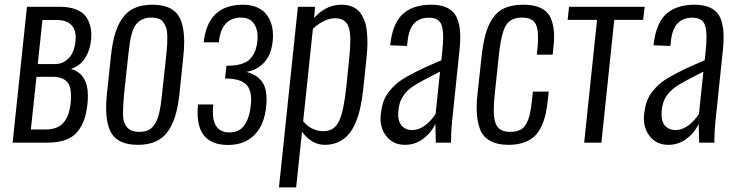

<svg xmlns="http://www.w3.org/2000/svg" viewBox="-20 -607 3128 817"><path d="M33.7 0 94.7 -578.1H234.9Q275.4 -578.1 304 -566.7Q332.5 -555.2 346.4 -535.2Q360.4 -515.1 365.2 -491.2Q368.7 -476.6 368.7 -459.5Q368.7 -449.2 367.7 -439Q363.8 -395.5 343.3 -361.6Q322.8 -327.6 281.7 -313.5Q354 -293.5 354 -198.7Q354 -184.1 352.5 -168Q348.6 -127.9 338.6 -99.1Q328.6 -70.3 309.8 -46.9Q291 -23.4 259 -11.7Q227.1 0 182.1 0ZM111.3 -56.2H175.3Q224.1 -56.2 249.5 -84.2Q274.9 -112.3 280.8 -169.9Q282.2 -185.1 282.2 -198.2Q282.2 -239.3 267.1 -256.8Q247.1 -280.3 203.6 -280.3H135.3ZM140.6 -334.5H213.9Q249 -334.5 272.7 -359.6Q296.4 -384.8 301.3 -431.6Q302.2 -439.5 302.2 -446.8Q302.2 -480 285.2 -499Q264.6 -522 221.2 -522H160.6Z M572.3 -45.9Q590.8 -45.9 605 -50.8Q619.1 -55.7 628.9 -66.7Q638.7 -77.6 645.3 -90.1Q651.9 -102.5 656.5 -122.6Q661.1 -142.6 663.8 -160.4Q666.5 -178.2 669.4 -205.1L687.5 -373Q690.4 -400.4 691.4 -418Q691.9 -429.2 691.9 -442.4Q691.9 -448.7 691.9 -455.6Q691.4 -476.1 687.3 -488.3Q683.1 -500.5 675.5 -511.5Q668 -522.5 654.8 -527.3Q641.6 -532.2 623 -532.2Q601.1 -532.2 585 -524.2Q568.8 -516.1 559.1 -503.7Q549.3 -491.2 542.5 -469Q535.6 -446.8 532.5 -426Q529.3 -405.3 525.9 -373L507.8 -205.1Q503.4 -157.7 503.4 -122.3Q503.4 -86.9 519.8 -66.4Q536.1 -45.9 572.3 -45.9ZM566.4 9.3Q480.5 9.3 451.7 -44.4Q431.6 -82.5 431.6 -149.4Q431.6 -176.8 435.1 -209L452.1 -369.1Q458 -423.3 469.2 -461.9Q480.5 -500.5 500.7 -529.5Q521 -558.6 552.7 -572.8Q584.5 -586.9 628.9 -586.9Q714.8 -586.9 743.7 -533.2Q763.7 -495.6 763.7 -428.7Q763.7 -401.4 760.3 -369.1L743.7 -209Q737.8 -154.3 726.3 -115.5Q714.8 -76.7 694.6 -47.9Q674.3 -19 642.6 -4.9Q610.8 9.3 566.4 9.3Z M949.2 9.8Q820.8 9.3 820.8 -127.4Q820.8 -144 822.8 -162.6H887.7Q885.7 -146.5 885.7 -132.3Q885.7 -43.9 955.6 -43.5Q956.1 -43.5 957 -43.5Q998.5 -43.5 1020 -74.2Q1042.5 -105.5 1047.9 -164.6Q1048.8 -173.8 1048.8 -182.6Q1048.8 -225.6 1027.8 -247.1Q1003.4 -272.9 937.5 -272.9L943.4 -327.1Q1010.3 -327.1 1038.8 -351.1Q1067.4 -375 1074.2 -425.8Q1076.2 -439 1076.2 -450.7Q1076.2 -481.4 1063 -502.9Q1044.9 -532.2 1005.9 -532.2Q921.9 -532.2 911.1 -426.8H846.7Q863.8 -586.9 1014.2 -586.9Q1050.8 -586.9 1077.6 -574Q1104.5 -561 1118.9 -538.8Q1133.3 -516.6 1138.7 -489.3Q1141.6 -473.1 1141.6 -455.6Q1141.6 -442.9 1140.1 -429.7Q1133.3 -370.6 1102.1 -339.1Q1070.8 -307.6 1028.8 -301.3Q1049.8 -295.4 1064.5 -286.9Q1079.1 -278.3 1092.5 -262.5Q1106 -246.6 1111.3 -219.7Q1114.3 -204.6 1114.3 -185.5Q1114.3 -171.9 1112.8 -156.2Q1106 -77.1 1063 -33.2Q1021 9.8 950.7 9.8Q950.2 9.8 949.2 9.8Z M1167 190.4 1247.6 -578.1H1320.8L1316.4 -530.3Q1367.2 -586.9 1432.6 -586.9Q1460 -586.9 1480.2 -578.1Q1500.5 -569.3 1512.7 -552.7Q1524.9 -536.1 1532.2 -515.6Q1539.6 -495.1 1541.5 -467.8Q1543.5 -446.8 1543.5 -427.2Q1543.5 -420.4 1543.5 -414.1Q1542.5 -388.2 1539.1 -356.4L1526.4 -234.4Q1521.5 -188.5 1513.9 -152.3Q1506.3 -116.2 1493.2 -85.2Q1480 -54.2 1462.2 -33.9Q1444.3 -13.7 1419.2 -2.2Q1394 9.3 1362.3 9.3Q1306.2 9.3 1265.1 -46.4L1240.2 190.4ZM1356.4 -48.8Q1402.8 -48.8 1422.9 -92Q1442.9 -135.3 1453.1 -233.4L1465.8 -356.4Q1470.7 -403.3 1470.7 -438Q1470.7 -444.8 1470.2 -451.7Q1469.2 -490.2 1453.9 -509.8Q1438.5 -529.3 1405.8 -529.3Q1361.3 -529.3 1311.5 -484.9L1270 -91.3Q1305.2 -48.8 1356.4 -48.8Z M1703.1 9.3Q1652.3 9.3 1623.5 -28.3Q1599.1 -59.6 1599.1 -103.5Q1599.1 -111.8 1600.1 -120.6Q1603.5 -149.4 1610.8 -172.1Q1618.2 -194.8 1633.5 -214.8Q1648.9 -234.9 1666.5 -250.2Q1684.1 -265.6 1715.3 -283Q1746.6 -300.3 1777.6 -314.9Q1808.6 -329.6 1857.9 -350.6L1862.3 -392.1Q1865.7 -424.8 1865.7 -449.2Q1865.7 -483.9 1858.4 -502Q1846.7 -531.7 1805.2 -531.7Q1724.6 -531.7 1714.4 -432.6L1711.9 -411.6L1640.1 -414.1Q1640.6 -418 1642.6 -431.6Q1654.3 -513.7 1697.3 -550.3Q1740.2 -586.9 1814.9 -586.9Q1891.1 -586.9 1918.9 -541.5Q1938.5 -508.8 1938.5 -447.8Q1938.5 -423.8 1935.5 -396L1906.2 -114.7Q1899.4 -54.2 1899.4 -10.7Q1899.4 -5.4 1899.4 0H1834.5Q1832.5 -59.1 1832.5 -80.1Q1814.9 -42 1780.8 -16.4Q1746.6 9.3 1703.1 9.3ZM1733.4 -53.7Q1763.2 -53.7 1789.6 -74Q1815.9 -94.2 1833.5 -122.1L1852.5 -302.2Q1764.2 -257.8 1738.3 -240.2Q1694.3 -210 1681.6 -169.9Q1677.2 -155.3 1675.3 -137.7Q1674.3 -128.9 1674.3 -121.1Q1674.3 -90.8 1687.5 -74.2Q1704.6 -53.7 1733.4 -53.7Z M2144 9.3Q2095.2 9.3 2064.9 -8.1Q2034.7 -25.4 2022.9 -55.9Q2011.2 -86.4 2008.8 -127.9Q2008.3 -139.2 2008.3 -150.9Q2008.3 -183.1 2013.2 -219.2L2027.8 -354Q2034.2 -417 2045.4 -458.7Q2056.6 -500.5 2077.1 -530.3Q2097.7 -560.1 2129.2 -573.5Q2160.6 -586.9 2206.5 -586.9Q2251.5 -586.9 2280 -573.5Q2308.6 -560.1 2320.8 -535.9Q2333 -511.7 2336.4 -477.5Q2337.9 -464.4 2337.9 -450.2Q2337.9 -427.2 2334.5 -401.9L2331.5 -374.5H2264.2L2267.1 -401.9Q2269.5 -426.8 2269.5 -446.3Q2269.5 -485.8 2259.8 -504.4Q2245.1 -532.2 2201.7 -532.2Q2151.4 -532.2 2131.6 -496.8Q2111.8 -461.4 2102.1 -366.2L2085 -204.1Q2081.1 -168 2081.1 -141.1Q2081.1 -101.1 2089.4 -80.6Q2103 -45.9 2150.9 -45.9Q2176.3 -45.9 2192.9 -54Q2209.5 -62 2219.7 -81.1Q2230 -100.1 2235.1 -123.5Q2240.2 -147 2244.1 -185.5L2247.6 -217.3H2314.9L2312 -189Q2308.1 -150.9 2302 -123Q2295.9 -95.2 2283.7 -69.1Q2271.5 -43 2253.9 -26.6Q2236.3 -10.3 2208.5 -0.5Q2180.7 9.3 2144 9.3Z M2465.8 0 2520.5 -522.5H2395.5L2401.4 -578.1H2723.1L2716.8 -522.5H2593.8L2539.1 0Z M2823.7 9.3Q2772.9 9.3 2744.1 -28.3Q2719.7 -59.6 2719.7 -103.5Q2719.7 -111.8 2720.7 -120.6Q2724.1 -149.4 2731.4 -172.1Q2738.8 -194.8 2754.2 -214.8Q2769.5 -234.9 2787.1 -250.2Q2804.7 -265.6 2835.9 -283Q2867.2 -300.3 2898.2 -314.9Q2929.2 -329.6 2978.5 -350.6L2982.9 -392.1Q2986.3 -424.8 2986.3 -449.2Q2986.3 -483.9 2979 -502Q2967.3 -531.7 2925.8 -531.7Q2845.2 -531.7 2835 -432.6L2832.5 -411.6L2760.7 -414.1Q2761.2 -418 2763.2 -431.6Q2774.9 -513.7 2817.9 -550.3Q2860.8 -586.9 2935.5 -586.9Q3011.7 -586.9 3039.6 -541.5Q3059.1 -508.8 3059.1 -447.8Q3059.1 -423.8 3056.2 -396L3026.9 -114.7Q3020 -54.2 3020 -10.7Q3020 -5.4 3020 0H2955.1Q2953.1 -59.1 2953.1 -80.1Q2935.5 -42 2901.4 -16.4Q2867.2 9.3 2823.7 9.3ZM2854 -53.7Q2883.8 -53.7 2910.2 -74Q2936.5 -94.2 2954.1 -122.1L2973.1 -302.2Q2884.8 -257.8 2858.9 -240.2Q2814.9 -210 2802.2 -169.9Q2797.9 -155.3 2795.9 -137.7Q2794.9 -128.9 2794.9 -121.1Q2794.9 -90.8 2808.1 -74.2Q2825.2 -53.7 2854 -53.7Z"/></svg>

Font: Oswald
Style: Light
Weight: 300
Designer: Vernon Adams
Foundry: Vernon Adams
Version: 3.0; ttfautohint (v0.95.6-bc232) -l 8 -r 50 -G 200 -x 0 -w "